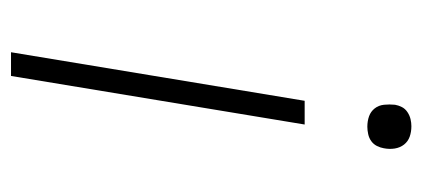

<svg xmlns="http://www.w3.org/2000/svg" viewBox="-224 -524 749 340"><g transform="rotate(90 150.0 -354.5)"><path d="M73 0 159 -520H201L115 0ZM205 -631Q195 -631 186.5 -634Q178 -637 172.5 -644Q167 -651 166 -660.5Q165 -670 166 -680Q167 -686 170 -692Q173 -698 179 -702Q185 -706 191.5 -707.5Q198 -709 204 -709Q214 -709 222.5 -706Q231 -703 236.5 -696Q242 -689 243.5 -679.5Q245 -670 243 -660Q242 -654 239 -648Q236 -642 230.5 -638Q225 -634 218 -632.5Q211 -631 205 -631Z"/></g></svg>

Font: Iosevka Aile Extralight
Style: Italic
Weight: 200
Italic angle: -9°
Designer: Belleve Invis
Foundry: Belleve Invis
Version: Version 31.1.0; ttfautohint (v1.8.4)